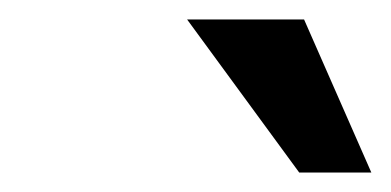

<svg xmlns="http://www.w3.org/2000/svg" viewBox="-20 -760 401 197"><path d="M287 -583 172 -740H292L361 -583Z"/></svg>

Font: Instrument Sans SemiCondensed Medium
Style: Italic
Weight: 500
Width: 4
Italic angle: -13°
Designer: Rodrigo Fuenzalida
Foundry: fragTYPE
Version: Version 1.000;gftools[0.9.28]